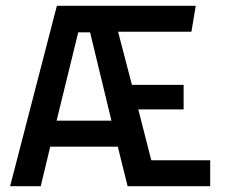

<svg xmlns="http://www.w3.org/2000/svg" viewBox="-20 -645 798 665"><path d="M15 0 177 -625H658L643 -535H389L437 -351H616V-266H459L504 -90H708V0H422L388 -137H154L121 0ZM176 -227H366L292 -533H251Z"/></svg>

Font: Changa ExtraLight
Style: Regular
Weight: 400
Version: Version 3.002; ttfautohint (v1.8.2)